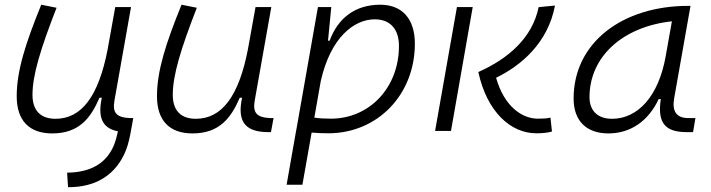

<svg xmlns="http://www.w3.org/2000/svg" viewBox="-20 -547 2970 802"><path d="M264.2 234.9C383.8 235.8 466.3 180.2 505.9 81.1C516.1 55.2 522.5 25.9 528.8 -10.7L529.8 -15.6L536.6 -53.7H523.4C466.3 -56.2 449.2 -75.7 458 -126.5L527.3 -517.6H461.4L429.7 -341.3C391.6 -144 320.3 -50.8 211.9 -50.8C149.4 -50.8 115.7 -85.4 115.7 -150.9C115.7 -232.9 148.9 -341.8 216.3 -514.6L152.3 -527.3C86.4 -365.2 49.8 -251 49.8 -145C49.8 -43.9 101.6 10.3 198.2 10.3C309.6 10.3 358.9 -53.2 395.5 -138.7H405.3C388.7 -61 403.8 -11.7 472.7 1.5C467.8 23.4 462.9 42.5 455.1 61.5C423.3 134.8 360.4 172.9 260.3 174.3Z M784.2 10.3C895.5 10.3 944.8 -53.2 981.4 -138.7H991.2C971.7 -47.4 996.1 4.9 1100.6 4.9H1111.8L1122.6 -53.7H1109.4C1052.2 -56.2 1035.2 -75.7 1043.9 -126.5L1113.3 -517.6H1047.4L1015.6 -341.3C977.5 -144 906.2 -50.8 797.9 -50.8C735.4 -50.8 701.7 -85.4 701.7 -150.9C701.7 -232.9 734.9 -341.8 802.2 -514.6L738.3 -527.3C672.4 -365.2 635.7 -251 635.7 -145C635.7 -43.9 687.5 10.3 784.2 10.3Z M1243.2 224.6 1281.7 6.8C1304.7 8.8 1328.1 9.8 1351.1 9.8C1557.1 9.8 1712.9 -151.4 1712.9 -364.7C1712.9 -468.3 1659.7 -527.3 1568.4 -527.3C1460.9 -527.3 1390.6 -468.8 1356.9 -377H1349.6L1350.6 -381.8L1363.8 -517.6H1308.1L1217.3 -2L1216.3 -0.5C1216.3 -0.5 1216.8 -0.5 1216.8 -0.5L1177.2 224.6ZM1293 -55.7 1319.8 -208C1360.4 -389.2 1458 -466.3 1545.4 -466.3C1609.4 -466.3 1646.5 -425.8 1646.5 -355C1646.5 -181.6 1523.9 -51.3 1361.8 -51.3C1335.4 -51.3 1312 -52.7 1293 -55.7Z M2220.2 9.8C2245.6 9.8 2267.1 7.8 2285.6 2.4L2279.3 -55.7C2264.6 -52.2 2249.5 -51.3 2226.6 -51.3C2161.6 -51.3 2086.4 -101.1 2052.2 -222.2C2155.8 -272.5 2268.6 -366.7 2298.3 -523.9L2230 -517.1C2203.6 -390.1 2106 -303.2 1978 -246.1C2014.6 -78.1 2114.3 9.8 2220.2 9.8ZM1797.4 0H1863.8L1954.6 -517.6H1888.7Z M2521.5 10.3C2613.3 10.3 2688.5 -41 2731.4 -133.3H2740.2C2725.6 -36.1 2755.9 4.9 2848.1 4.9H2875L2884.8 -53.7H2855.5C2805.7 -53.7 2786.6 -82 2795.9 -135.7L2864.3 -522.5H2855C2581.1 -522.5 2376 -370.1 2376 -135.3C2376 -43 2428.7 10.3 2521.5 10.3ZM2536.6 -50.8C2477.5 -50.8 2442.4 -83.5 2442.4 -141.1C2442.4 -309.6 2580.1 -435.5 2786.6 -458L2760.7 -312.5C2731.4 -145.5 2644.5 -50.8 2536.6 -50.8Z"/></svg>

Font: Cascadia Code NF Light
Style: Italic
Weight: 300
Italic angle: -10°
Monospace: yes
Designer: Aaron Bell
Foundry: Saja Typeworks
Version: Version 2404.023